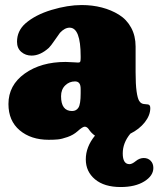

<svg xmlns="http://www.w3.org/2000/svg" viewBox="-20 -545 633 766"><path d="M322.3 90.8Q322.3 41 358.9 -3.9Q344.7 -13.2 333 -30.8Q326.2 -39.6 317.9 -39.6Q309.6 -39.6 289.6 -21.5Q272.5 -6.3 249.3 1.7Q226.1 9.8 210.9 11.2Q195.8 12.7 174.3 12.7Q103.5 12.7 58.6 -25.1Q13.7 -63 13.7 -129.9Q13.7 -205.1 78.6 -251.5Q143.6 -297.9 241.7 -297.9Q252.9 -297.9 270.8 -296.6Q288.6 -295.4 292 -295.4Q298.3 -295.4 300 -298.8Q301.8 -302.2 301.8 -313.5V-320.3Q301.8 -434.6 257.8 -434.6Q238.3 -434.6 219.2 -414.1Q215.8 -410.2 199 -385.5Q182.1 -360.8 174.8 -354Q140.6 -323.2 106 -323.2Q82 -323.2 64.9 -337.9Q47.9 -352.5 47.9 -378.4Q47.9 -421.4 81.1 -451.2Q120.6 -485.8 185.5 -505.4Q250.5 -524.9 305.7 -524.9Q348.6 -524.9 386.2 -515.1Q423.8 -505.4 454.6 -486.3Q485.4 -467.3 503.2 -434.6Q521 -401.9 521 -359.4V-256.8Q521 -208.5 524.9 -180.7Q528.8 -152.8 535.2 -142.6Q541.5 -132.3 551.8 -130.4Q554.7 -129.9 558.1 -129.6Q561.5 -129.4 564.9 -128.9Q568.4 -128.4 569.8 -128.4Q579.6 -127.4 579.6 -113.8Q579.6 -85 557.6 -57.1Q535.6 -29.3 500 -11.7Q469.7 24.9 469.7 66.9Q469.7 109.9 496.6 109.9Q506.8 109.9 521.7 97.7Q536.6 85.4 553.7 85.4Q570.3 85.4 581.1 96.4Q591.8 107.4 591.8 125Q591.8 156.2 555.7 178.7Q519.5 201.2 461.4 201.2Q396 201.2 359.1 170.4Q322.3 139.6 322.3 90.8ZM301.8 -172.9V-189.5Q301.8 -205.1 296.9 -211.9Q291.5 -220.2 279.3 -220.2Q256.3 -220.2 240 -204.1Q223.6 -188 223.6 -161.1Q223.6 -102.1 267.6 -102.1Q284.7 -102.1 293.2 -116Q301.8 -129.9 301.8 -172.9Z"/></svg>

Font: Cooper* Black
Style: Regular
Weight: 900
Designer: Owen Earl
Foundry: indestructible type*
Version: Version 0.001